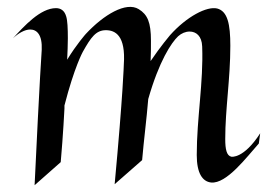

<svg xmlns="http://www.w3.org/2000/svg" viewBox="-20 -529 787 566"><path d="M399 -57C404 -116 412 -176 417 -237C449 -349 485 -403 505 -422C515 -431 527 -436 539 -436C558 -436 575 -423 576 -392C580 -286 560 -181 560 -72C560 -18 577 6 602 9C648 14 708 -67 743 -106L747 -136C698 -60 662 -67 662 -67C648 -70 644 -89 644 -119C644 -208 659 -296 659 -394C659 -458 651 -496 620 -504C590 -511 531 -481 481 -425C481 -425 453 -392 424 -349C425 -369 425 -389 425 -409C425 -463 415 -486 389 -502C352 -525 286 -486 233 -429C233 -429 206 -399 178 -353C179 -375 180 -397 180 -416C180 -445 179 -469 175 -481C170 -498 159 -505 145 -505C99 -505 51 -452 18 -416C34 -431 53 -442 69 -442C89 -442 105 -426 103 -382C103 -382 97 -300 82 17L159 -51C166 -129 170 -209 170 -209V-218C199 -331 224 -376 224 -376C248 -419 263 -440 292 -440C320 -440 351 -424 345 -339C345 -339 343 -255 318 14L399 -57Z"/></svg>

Font: Quintessential
Style: Regular
Weight: 400
Designer: Astigmatic (AOETI)
Foundry: Astigmatic (AOETI)
Version: Version 1.000